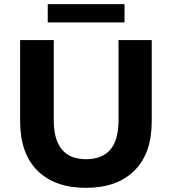

<svg xmlns="http://www.w3.org/2000/svg" viewBox="-20 -893 828 925"><path d="M77 -308V-700H239V-314Q239 -126 395 -126Q471 -126 511 -171.5Q551 -217 551 -314V-700H711V-308Q711 -154 627.5 -71Q544 12 394 12Q244 12 160.5 -71Q77 -154 77 -308ZM210 -873H580V-785H210Z"/></svg>

Font: APTA Sans Regular
Style: Bold Italic
Weight: 700
Version: Version 7.200